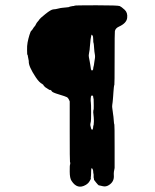

<svg xmlns="http://www.w3.org/2000/svg" viewBox="-20 -590 587 727"><path d="M255 -567Q262 -567 262 -568.5Q262 -570 344.5 -570Q427 -570 433.5 -567Q440 -564 452 -553Q464 -542 461.5 -522Q459 -502 430 -489Q417 -483 415 -472Q414 -470 414 -369.5Q414 -269 413 -268.5Q412 -268 411 -258.5Q410 -249 409.5 -241Q409 -233 408.5 -226.5Q408 -220 407.5 -214Q407 -208 406.5 -203.5Q406 -199 405 -192.5Q404 -186 405.5 -178Q407 -170 407 -167Q407 -164 408 -159Q409 -154 409.5 -148.5Q410 -143 410.5 -137Q411 -131 411.5 -125.5Q412 -120 413 -118.5Q414 -117 414 -33V46Q410 61 411 74Q413 98 392 111Q381 118 369 115Q357 112 356 112Q354 115 336 91V88Q334 82 334.5 76.5Q335 71 334 68Q333 65 333 60Q333 55 330.5 50Q328 45 326.5 47.5Q325 50 325 62Q325 74 324 80Q323 86 324 86Q325 86 324.5 86.5Q324 87 319.5 95.5Q315 104 305 110Q273 129 251 95Q244 85 244 59.5Q244 34 245 33.5Q246 33 246 28.5Q246 24 245 23Q244 22 244 -92V-206Q239 -219 233.5 -222Q228 -225 203 -232.5Q178 -240 176 -244.5Q174 -249 169 -250L168 -249Q167 -250 161 -253.5Q155 -257 151 -260Q145 -266 144 -267H146Q143 -270 140 -272Q129 -277 115 -298Q88 -339 89 -357Q89 -361 88 -364Q87 -367 86 -374.5Q85 -382 84 -384V-383H83Q83 -385 82.5 -400.5Q82 -416 84.5 -429.5Q87 -443 91.5 -457.5Q96 -472 98.5 -473.5Q101 -475 104.5 -481Q108 -487 111 -490Q114 -493 116 -498Q118 -503 123.5 -509Q129 -515 129.5 -517Q130 -519 151.5 -536.5Q173 -554 182 -554.5Q191 -555 198 -557Q205 -559 209 -559.5Q213 -560 216.5 -560.5Q220 -561 231.5 -562Q243 -563 243 -564Q243 -565 245 -565ZM323 -441 320 -410Q320 -403 317.5 -391Q315 -379 316.5 -374Q318 -369 319.5 -358.5Q321 -348 322 -344Q323 -340 323.5 -333.5Q324 -327 326 -324.5Q328 -322 330.5 -324Q333 -326 333 -330.5Q333 -335 333.5 -335Q334 -335 335.5 -343Q337 -351 337 -354Q341 -374 339.5 -381.5Q338 -389 337.5 -394.5Q337 -400 336.5 -406Q336 -412 335.5 -419Q335 -426 334 -427.5Q333 -429 333 -441Q333 -453 330 -456Q327 -459 326.5 -459Q326 -459 325.5 -454.5Q325 -450 324 -447Q323 -444 323 -441ZM324 -130Q321 -119 322.5 -113.5Q324 -108 325 -103.5Q326 -99 329 -99Q332 -99 332.5 -106.5Q333 -114 334 -115.5Q335 -117 335 -123Q335 -129 335.5 -130Q336 -131 335.5 -134.5Q335 -138 335 -145L333 -165L334 -177Q335 -166 335 -189.5Q335 -213 334.5 -215.5Q334 -218 333.5 -218Q333 -218 333 -222.5Q333 -227 330.5 -228Q328 -229 326 -227.5Q324 -226 323.5 -216.5Q323 -207 324 -202Q325 -197 325 -165Q325 -133 324 -130Z"/></svg>

Font: TT2020 Style E
Style: Regular
Weight: 400
Version: Version 00.2